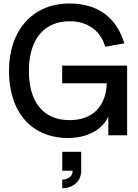

<svg xmlns="http://www.w3.org/2000/svg" viewBox="-20 -754 768 1070"><path d="M583.5 0H688.5V-388.5H326.5V-290H575C570.5 -158.5 493.5 -84.5 368 -84.5C221 -84.5 141 -185.5 141 -358C141 -534.5 225 -635.5 369 -635.5C467 -635.5 540.5 -584 566.5 -493.5L673 -512.5C627.5 -661 521.5 -734.5 366 -734.5C164 -734.5 30 -586.5 30 -360C30 -124.5 159.5 15 358.5 15C464.5 15 549.5 -29.5 583.5 -104ZM327 247V295C386 295 432.5 257.5 432.5 197.5V92H327V197.5H384.5V199.5C384.5 236.5 347 247 327 247Z"/></svg>

Font: Vela Sans SemBd
Style: Regular
Weight: 600
Designer: Principal design: Mikhail Sharanda - project Manrope.
Design modification: Ravid Balaliev
Foundry: Mikhail Sharanda
Version: Version 1.001